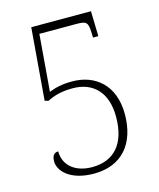

<svg xmlns="http://www.w3.org/2000/svg" viewBox="-109 -790 729 879"><g transform="rotate(-15 255.5 -351.0)"><path d="M228 10C359 10 434 -76 434 -217C434 -355 348 -424 239 -424C189 -424 156 -415 129 -404L151 -673H324C372 -673 381 -668 383 -620L384 -593H409L406 -712H123L95 -371L112 -366C143 -382 179 -393 233 -393C328 -393 392 -334 392 -216C392 -86 330 -21 227 -21C150 -21 95 -62 95 -131C77 -131 65 -120 65 -91C65 -46 115 10 228 10Z"/></g></svg>

Font: Noto Serif Sinhala SemiCondensed ExtraLight
Style: Regular
Weight: 200
Width: 4
Designer: Jelle Bosma - Monotype Design Team
Foundry: Monotype Imaging Inc.
Version: Version 2.007